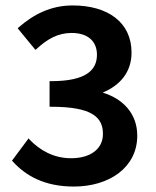

<svg xmlns="http://www.w3.org/2000/svg" viewBox="-20 -673 573 705"><path d="M27 -80C73 -29 142 12 251 12C380 12 484 -57 484 -175C484 -257 430 -311 357 -333C422 -360 463 -409 463 -480C463 -591 376 -653 247 -653C166 -653 103 -620 48 -572L45 -569L110 -490L114 -493C153 -529 192 -552 243 -552C302 -552 336 -522 336 -472C336 -417 298 -375 168 -375H162V-281H168C319 -281 358 -242 358 -181C358 -126 312 -92 241 -92C176 -92 126 -122 89 -160L85 -165L24 -83Z"/></svg>

Font: Falling Sky
Style: Med
Weight: 500
Designer: Paul D. Hunt
Foundry: Adobe Systems Incorporated
Version: Version 1.02